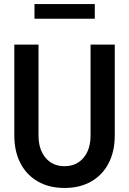

<svg xmlns="http://www.w3.org/2000/svg" viewBox="-20 -921 640 952"><path d="M300 11Q224 11 168 -21Q112 -53 81.5 -111.5Q51 -170 51 -249V-700H171V-249Q171 -180 206 -138.5Q241 -97 300 -97Q359 -97 394 -138.5Q429 -180 429 -249V-700H549V-249Q549 -170 518.5 -111.5Q488 -53 432 -21Q376 11 300 11ZM151 -828V-901H450V-828Z"/></svg>

Font: Red Hat Mono Medium
Style: Regular
Weight: 500
Monospace: yes
Designer: Pentagram, MCKL
Foundry: Pentagram, MCKL
Version: Version 1.023; ttfautohint (v1.8.3)